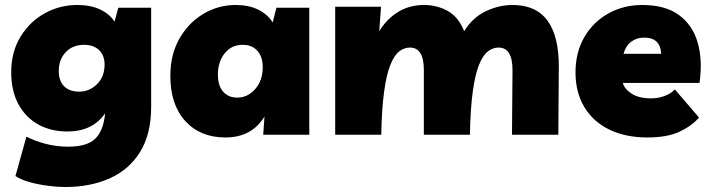

<svg xmlns="http://www.w3.org/2000/svg" viewBox="-20 -541 2858 771"><path d="M241 210Q210 210 172 205Q134 200 99.5 190.5Q65 181 42 166L86 8Q120 25 163 36.5Q206 48 254 48Q331 48 363.5 15Q396 -18 402 -86Q352 -13 251 -13Q184 -13 133 -41.5Q82 -70 53.5 -123.5Q25 -177 25 -251Q25 -332 62 -393Q99 -454 159.5 -487.5Q220 -521 290 -521Q344 -521 382 -503Q420 -485 440 -454L455 -510H587V-112Q587 -3 543 68.5Q499 140 421 175Q343 210 241 210ZM318 -361Q271 -361 243.5 -331Q216 -301 216 -257Q216 -216 237.5 -194.5Q259 -173 298 -173Q339 -173 369.5 -203Q400 -233 400 -282Q400 -318 378 -339.5Q356 -361 318 -361Z M1222 -510V0H1037L1042 -73Q991 11 885 11Q784 11 724 -55Q664 -121 664 -236Q664 -322 700.5 -386Q737 -450 797 -485.5Q857 -521 926 -521Q979 -521 1016.5 -502.5Q1054 -484 1075 -451L1090 -510ZM955 -361Q909 -361 882 -326.5Q855 -292 855 -242Q855 -197 876 -173Q897 -149 933 -149Q974 -149 1004.5 -183Q1035 -217 1035 -272Q1035 -313 1013.5 -337Q992 -361 955 -361Z M1326 0V-514H1510L1503 -416Q1534 -466 1579.5 -493.5Q1625 -521 1682 -521Q1735 -521 1778 -497Q1821 -473 1844 -416Q1878 -471 1931 -496Q1984 -521 2038 -521Q2133 -521 2179 -457.5Q2225 -394 2224 -270L2222 0H2036L2038 -260Q2038 -350 1982 -350Q1959 -350 1939 -334.5Q1919 -319 1903.5 -280.5Q1888 -242 1878.5 -173.5Q1869 -105 1867 0H1682V-260Q1682 -350 1626 -350Q1603 -350 1583 -334.5Q1563 -319 1547.5 -280.5Q1532 -242 1522.5 -173.5Q1513 -105 1511 0Z M2580 11Q2492 11 2427 -20.5Q2362 -52 2326.5 -111Q2291 -170 2291 -250Q2291 -331 2326.5 -392Q2362 -453 2423 -487Q2484 -521 2559 -521Q2651 -521 2706 -481Q2761 -441 2781.5 -370.5Q2802 -300 2789 -208H2481Q2488 -183 2517 -164.5Q2546 -146 2595 -146Q2623 -146 2648.5 -155.5Q2674 -165 2690 -182L2787 -69Q2759 -36 2709.5 -12.5Q2660 11 2580 11ZM2567 -390Q2536 -390 2514 -373Q2492 -356 2484 -325H2635Q2632 -390 2567 -390Z"/></svg>

Font: Livvic Black
Style: Regular
Weight: 900
Designer: Jacques Le Bailly, Baron von Fonthausen
Version: Version 1.001; ttfautohint (v1.8.2)